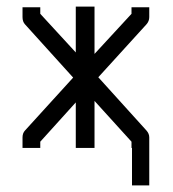

<svg xmlns="http://www.w3.org/2000/svg" viewBox="-20 -498 526 584"><path d="M210.5 -478H267.5V-334L380 -456V-476H434V-446Q434 -433.5 425.5 -424L279 -263L425.5 -101Q434 -91.5 434 -80V-79V-48V66H381.5V-48H380V-67L267.5 -191V-48H210.5V-186.5L102.5 -67V-48H48.5V-80Q48.5 -93 56 -101L202.5 -262L56 -424Q48.5 -432 48.5 -446V-476H102.5V-456L210.5 -338.5Z"/></svg>

Font: 3270 Nerd Font Mono SemCond
Style: Regular
Weight: 400
Monospace: yes
Version: Version 3.0.1;Nerd Fonts 3.1.1